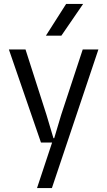

<svg xmlns="http://www.w3.org/2000/svg" viewBox="-20 -750 542 970"><path d="M167 200.2 243.2 -29.8H187L24.9 -500H108.9L214.8 -169.9L250 -51.8H253.9L289.1 -169.9L397.9 -500H477.1L242.2 200.2ZM211.9 -569.8 314 -730H399.9L290 -569.8Z"/></svg>

Font: TASA Orbiter Text
Style: Regular
Weight: 400
Designer: Weizhong Zhang
Version: Version 1.000;Glyphs 3.1.2 (3151)